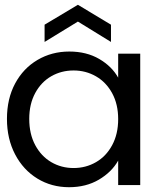

<svg xmlns="http://www.w3.org/2000/svg" viewBox="-20 -772 681 801"><path d="M269 -557Q341 -557 394 -526Q447 -495 473 -448V-548H565V0H473V-102Q446 -54 392.5 -22.5Q339 9 268 9Q195 9 136 -27Q77 -63 43 -128Q9 -193 9 -276Q9 -360 43 -423.5Q77 -487 136.5 -522Q196 -557 269 -557ZM287 -478Q236 -478 194 -454Q152 -430 127 -384Q102 -338 102 -276Q102 -213 127 -166.5Q152 -120 194 -95.5Q236 -71 287 -71Q338 -71 380.5 -95.5Q423 -120 448 -166.5Q473 -213 473 -275Q473 -337 448 -383Q423 -429 380.5 -453.5Q338 -478 287 -478ZM305 -682 166 -597V-669L305 -752L443 -669V-597Z"/></svg>

Font: Poppins A&M
Style: Regular-A&M
Weight: 400
Designer: Ninad Kale (Devanagari), Jonny Pinhorn (Latin)
Foundry: Indian Type Foundry
Version: 4.004